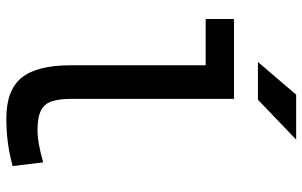

<svg xmlns="http://www.w3.org/2000/svg" viewBox="-200 -776 985 626"><g transform="rotate(90 293.0 -462.5)"><path d="M365.2 9.8Q273.4 9.8 232.9 -40Q192.4 -89.8 192.4 -199.2V-640.1H41.5V-732.4H301.8V-204.1Q301.8 -165 309.3 -140.1Q316.9 -115.2 338.9 -103.5Q360.8 -91.8 404.3 -91.8Q445.3 -91.8 508.8 -110.4L521 -10.7Q481.4 0 444.3 4.9Q407.2 9.8 365.2 9.8ZM181.6 -810.5 288.1 -935.1H434.6L304.7 -810.5Z"/></g></svg>

Font: Caskaydia Cove Medium
Style: Regular
Weight: 500
Monospace: yes
Designer: Aaron Bell
Foundry: Saja Typeworks
Version: Version 4.300; ttfautohint (v1.8.3)